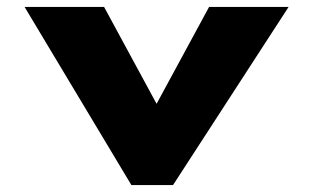

<svg xmlns="http://www.w3.org/2000/svg" viewBox="-20 -533 902 553"><path d="M279.8 -513H50.8L358.4 0H478.4L811.2 -513H582.2L431 -234Z"/></svg>

Font: Hussar
Style: BdSuprExt
Weight: 700
Foundry: Cannot Into Space Fonts
Version: Version 2.00